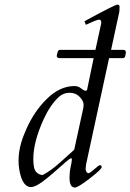

<svg xmlns="http://www.w3.org/2000/svg" viewBox="-20 -824 583 859"><path d="M176 -292C195.3 -334 218 -367 244 -391C257.3 -403 273.2 -409 291.5 -409C309.8 -409 324.8 -402.8 336.5 -390.5C348.2 -378.2 354 -366.7 354 -356C354 -352 353.7 -347.3 353 -342L312 -154C296 -139.3 274.3 -119.8 247 -95.5C219.7 -71.2 194.3 -53 171 -41C161 -41 151.5 -45.3 142.5 -54C133.5 -62.7 129 -82 129 -112C129 -164 144.7 -224 176 -292ZM363 -67C363 -73.9 365 -81.8 365 -88L468 -564H530C536 -564 539.7 -568 541 -576L543 -588C544.2 -595.1 539.2 -601 533 -601H477L514 -772C514.7 -778.7 515 -785.5 515 -792.5C515 -799.8 511.8 -803.5 505.4 -803.5C498.5 -803.5 449.4 -778.7 358 -729L364 -713C396.7 -728.3 416.3 -736 423 -736C429.7 -736 433 -732 433 -724C433 -720.7 432.3 -716.3 431 -711L407 -601H248C242 -600.3 238.3 -596 237 -588L234 -576C232.6 -569.2 238.6 -564 245 -564H399L370 -424C369.3 -420 366.8 -418 362.5 -418C358.2 -418 351.7 -421.5 343 -428.5C334.3 -435.5 324.3 -439 313 -439C270.3 -439 229.8 -420.5 191.5 -383.5C153.2 -346.5 122 -301 98 -247C79.6 -205.5 63 -159.5 63 -105C63 -81.7 66.3 -58.7 73 -36C83 -3.3 98.3 13 119 13C130.3 13 146.2 5.8 166.5 -8.5C195.1 -28.7 241 -69.6 274.5 -99.5C286.8 -110.5 295 -116 299 -116C300.6 -116 301.4 -113.9 301.4 -109.8C301.4 -103.5 299.6 -92.6 296 -77C292.7 -62.3 291 -46.3 291 -29C291 0.3 299 15 315 15C324.3 15 346.7 1.3 382 -26C417.3 -53.3 435 -70 435 -76C435 -82 432.3 -85 427 -85C423.7 -85 415.3 -79 402 -67C388.7 -55 379.7 -49 375 -49C368.8 -49 363 -60.5 363 -67Z"/></svg>

Font: fbb
Style: Italic
Weight: 400
Italic angle: -12°
Designer: David J. Perry, Michael Sharpe
Version: Version 0.991